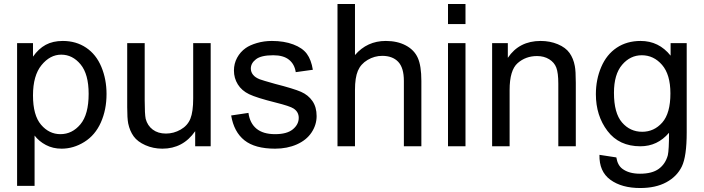

<svg xmlns="http://www.w3.org/2000/svg" viewBox="-20 -736 3542 966"><path d="M66 199V-519H146V-451Q174 -491 210 -510.5Q246 -530 296 -530Q363 -530 413.5 -496Q464 -462 490 -399.5Q516 -337 516 -263Q516 -184 487.5 -120Q459 -56 404.5 -22Q350 12 290 12Q246 12 211 -6.5Q176 -25 154 -54V199ZM146 -256Q146 -156 186.5 -108.5Q227 -61 284 -61Q343 -61 384.5 -110.5Q426 -160 426 -264Q426 -363 385.5 -412Q345 -461 288 -461Q232 -461 189 -408.5Q146 -356 146 -256Z M962 0V-76Q901 12 797 12Q751 12 711.5 -5.5Q672 -23 652.5 -50Q633 -77 625 -115Q620 -141 620 -197V-519H708V-231Q708 -162 713 -138Q722 -104 748.5 -84Q775 -64 815 -64Q854 -64 889 -84Q924 -104 938 -139Q952 -174 952 -241V-519H1040V0Z M1143 -155 1230 -168Q1237 -116 1270.5 -88.5Q1304 -61 1364 -61Q1424 -61 1453.5 -85.5Q1483 -110 1483 -143Q1483 -173 1457 -190Q1439 -202 1367 -220Q1271 -244 1233.5 -262Q1196 -280 1176.5 -311.5Q1157 -343 1157 -381Q1157 -416 1173 -445.5Q1189 -475 1216 -494Q1237 -509 1272.5 -519.5Q1308 -530 1348 -530Q1409 -530 1455.5 -512.5Q1502 -495 1524 -465Q1546 -435 1554 -385L1468 -373Q1462 -413 1434 -435.5Q1406 -458 1355 -458Q1294 -458 1268 -438Q1242 -418 1242 -391Q1242 -374 1253 -360Q1264 -346 1287 -337Q1300 -332 1364 -314Q1458 -290 1494.5 -274Q1531 -258 1552 -227.5Q1573 -197 1573 -152Q1573 -108 1547.5 -69.5Q1522 -31 1473.5 -9.5Q1425 12 1364 12Q1263 12 1210 -30Q1157 -72 1143 -155Z M1678 0V-716H1766V-459Q1827 -530 1921 -530Q1979 -530 2021.5 -507.5Q2064 -485 2082 -445Q2100 -405 2100 -329V0H2012V-329Q2012 -395 1983.5 -425Q1955 -455 1903 -455Q1864 -455 1829.5 -434.5Q1795 -414 1780.5 -379.5Q1766 -345 1766 -284V0Z M2234 -615V-716H2322V-615ZM2234 0V-519H2322V0Z M2456 0V-519H2535V-445Q2592 -530 2700 -530Q2747 -530 2786.5 -513.5Q2826 -497 2845.5 -469.5Q2865 -442 2872 -404Q2877 -380 2877 -319V0H2789V-315Q2789 -369 2779 -395.5Q2769 -422 2743 -438Q2717 -454 2682 -454Q2625 -454 2584.5 -418.5Q2544 -383 2544 -283V0Z M2996 43 3081 56Q3087 95 3111 113Q3144 138 3200 138Q3261 138 3294.5 113.5Q3328 89 3340 45Q3346 18 3346 -68Q3288 0 3202 0Q3095 0 3036.5 -77Q2978 -154 2978 -262Q2978 -336 3005 -399Q3032 -462 3083 -496Q3134 -530 3203 -530Q3295 -530 3354 -456V-519H3435V-70Q3435 51 3410.5 101.5Q3386 152 3332.5 181Q3279 210 3201 210Q3108 210 3051 168.5Q2994 127 2996 43ZM3069 -269Q3069 -167 3109.5 -120Q3150 -73 3211 -73Q3271 -73 3312 -119.5Q3353 -166 3353 -266Q3353 -361 3311 -409.5Q3269 -458 3209 -458Q3151 -458 3110 -410Q3069 -362 3069 -269Z"/></svg>

Font: Ekushey Amar Desh
Style: Regular
Weight: 400
Designer: Al Mamun Sumon
Foundry: Al Mamun Sumon
Version: Version 1.0